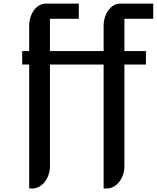

<svg xmlns="http://www.w3.org/2000/svg" viewBox="-20 -797 876 1073"><path d="M259.3 131.3V-436.5H559.1V256.3H576.7C630.4 256.3 675.3 199.7 675.3 131.3V-436.5H795.4V-511.7H675.3V-691.9H836.4V-776.9H651.9C600.6 -776.9 559.1 -721.2 559.1 -652.3V-511.7H259.3V-691.9H420.4V-776.9H235.8C184.6 -776.9 143.1 -721.2 143.1 -652.3V-511.7H104V-436.5H143.1V256.3H160.6C214.4 256.3 259.3 199.7 259.3 131.3Z"/></svg>

Font: Atomic Age
Style: Regular
Weight: 400
Designer: James Grieshaber
Foundry: James Grieshaber
Version: Version 1.002